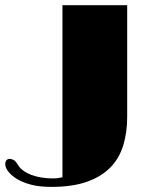

<svg xmlns="http://www.w3.org/2000/svg" viewBox="-20 -711 597 740"><path d="M23.9 -37.1Q20.5 -40.5 15.9 -45.4Q11.2 -50.3 7.6 -56.2Q3.9 -62 1.7 -68.6Q-0.5 -75.2 0.5 -82.5Q1.5 -90.8 6.8 -95.2Q12.2 -99.6 20 -98.6Q28.8 -97.2 34.9 -93Q41 -88.9 47.9 -77.6Q55.7 -63.5 70.1 -53.2Q84.5 -43 102.5 -36.4Q120.6 -29.8 141.1 -26.6Q161.6 -23.4 181.6 -23.4Q193.8 -23.4 202.1 -24.4Q210.4 -25.4 220.7 -27.8V-690.9H470.2V-260.7Q470.2 -200.7 455.1 -150.9Q439.9 -101.1 405.5 -65.7Q371.1 -30.3 315.2 -10.5Q259.3 9.3 178.2 9.3Q159.7 9.3 139.6 7.6Q119.6 5.9 99.4 0.7Q79.1 -4.4 59.8 -13.4Q40.5 -22.5 23.9 -37.1Z"/></svg>

Font: Limelight
Style: Regular
Weight: 400
Designer: Nicole Fally with help from Eben Sorkin
Foundry: Nicole Fally with help from Eben Sorkin
Version: Version 1.002